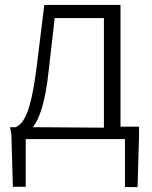

<svg xmlns="http://www.w3.org/2000/svg" viewBox="-20 -550 614 776"><path d="M26 -5 32 205H84V12H485V206H536L542 -3V-38H467V-530H159L128 -278C104 -92 77 -53 44 -36H21ZM113 -36C139 -70 163 -134 177 -266L201 -477H400V-34Z"/></svg>

Font: GenEiGothic-pro-Light
Style: Regular
Weight: 300
Designer: Ryoko NISHIZUKA (kana & ideographs); Paul D. Hunt (Latin, Greek & Cyrillic); Wenlong ZHANG (bopomofo); Sandoll Communica
Foundry: Adobe Systems Incorporated; o_tamon
Version: Version 1.000.140830